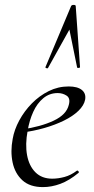

<svg xmlns="http://www.w3.org/2000/svg" viewBox="-20 -752 383 784"><path d="M289.2 -727 306.8 -478Q306.8 -475 300.9 -474.5Q295 -474 294.8 -477L263.4 -631.2L175.8 -474Q174.6 -472 169.6 -473.5Q164.6 -475 165.6 -478L270.2 -727Q272.4 -732 280.8 -732Q289.2 -732 289.2 -727ZM155.2 12Q102 12 71.5 -15.8Q41 -43.6 31.5 -88.6Q22 -133.6 31.8 -185Q38.2 -222.4 58.8 -260.5Q79.4 -298.6 110.2 -329.9Q141 -361.2 179.2 -380.1Q217.4 -399 260.4 -399Q296.6 -399 314.3 -384.6Q332 -370.2 327.6 -345Q323 -321.4 300.2 -299.4Q277.4 -277.4 241.1 -259.6Q204.8 -241.8 160.3 -229.1Q115.8 -216.4 68.2 -210.6L70.2 -223.6Q146.8 -234.6 199.2 -259.3Q251.6 -284 261 -324Q268.2 -350.8 252.1 -361.4Q236 -372 215.6 -372Q182.2 -372 156.9 -351.1Q131.6 -330.2 115.7 -295.2Q99.8 -260.2 92.8 -218Q82.4 -162.2 90.6 -118.2Q98.8 -74.2 124.8 -48.3Q150.8 -22.4 193.4 -22.4Q217.2 -22.4 243.3 -29.4Q269.4 -36.4 293.8 -55Q296.6 -57 300.1 -53Q303.6 -49 300.8 -46.2Q262.8 -14.8 226.7 -1.4Q190.6 12 155.2 12Z"/></svg>

Font: Cormorant Light
Style: Italic
Weight: 300
Italic angle: -10°
Designer: Christian Thalmann (Catharsis Fonts)
Foundry: Catharsis Fonts
Version: Version 4.000